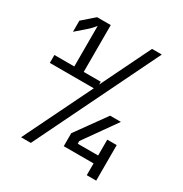

<svg xmlns="http://www.w3.org/2000/svg" viewBox="-170 -858 939 987"><g transform="rotate(30 300.0 -365.0)"><path d="M305 -435V-452H204V-730H123L53 -669V-603L115 -657C130 -670 142 -685 148 -693V-452H30V-405H291L93 0H151L507 -730H449ZM483 -117H362V-133L498 -325H434L306 -147V-70H483V0H539V-211H483Z"/></g></svg>

Font: Tekne LDO Light
Style: Regular
Weight: 300
Monospace: yes
Designer: Alessio Laiso, Mario Rullo, Paolo Rosset
Foundry: Alessio Laiso
Version: Version 1.000;hotconv 1.0.109;makeotfexe 2.5.65596